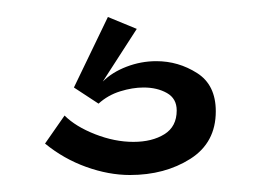

<svg xmlns="http://www.w3.org/2000/svg" viewBox="-20 -52 307 226"><path d="M33 117 56 84Q69 97 92 106Q115 115 137 115Q159 115 173.5 106Q188 97 188 78Q188 64 176.5 57.5Q165 51 149 51Q136 51 121.5 55.5Q107 60 96 70L67 51L107 -32L141 -18L101 44Q112 33 129 26.5Q146 20 164 20Q190 20 212 34Q234 48 234 79Q234 116 204 135Q174 154 133 154Q108 154 81.5 144.5Q55 135 33 117Z"/></svg>

Font: Darker Grotesque Medium
Style: Regular
Weight: 500
Designer: Gabriel Lam
Foundry: TypeRant
Version: Version 1.000;gftools[0.9.28]